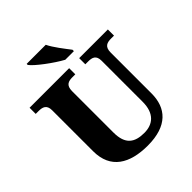

<svg xmlns="http://www.w3.org/2000/svg" viewBox="-250 -1090 1259 1259"><g transform="rotate(-45 379.5 -460.5)"><path d="M405 -771H485V-784C456 -822 405 -886 384 -931H207V-921C232 -886 338 -807 405 -771ZM390 10C573 10 649 -81 649 -215V-594C649 -649 679 -657 717 -657H743V-714H477V-657H503C540 -657 569 -649 569 -598V-217C569 -110 512 -65 433 -65C344 -65 291 -100 291 -210V-594C291 -649 321 -657 358 -657H384V-714H17V-657H43C79 -657 110 -649 110 -598V-218C110 -55 224 10 390 10Z"/></g></svg>

Font: Noto Serif Gurmukhi ExtraBold
Style: Regular
Weight: 800
Designer: Vaibhav Singh and the Monotype Design Team
Foundry: Monotype Imaging Inc.
Version: Version 2.004